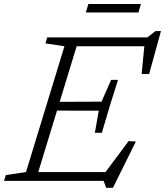

<svg xmlns="http://www.w3.org/2000/svg" viewBox="-44 -880 804 934"><path d="M269.5 -655 177 -669 185.5 -698H342L129 0H-24.5L-15.5 -28.5L82.5 -43ZM660.5 -679.5 678 -655H286L300 -698H672.5L712.5 -729H739L681.5 -520H645ZM472.5 33.5 460 0H86.5L100.5 -43H499.5L455.5 -24.5L581.5 -193.5L617 -191.5L505.5 33.5ZM451.5 -234H417.5L436.5 -341.5L207 -342L220.5 -384.5L450 -385.5L496.5 -491.5H530L489.5 -362.5ZM373.5 -819.5 386 -860.5H641.5L629.5 -819.5Z"/></svg>

Font: Newsreader 9pt Light
Style: Italic
Weight: 300
Italic angle: -17°
Designer: Hugues Gentile
Foundry: Production Type
Version: Version 1.003